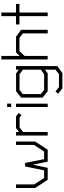

<svg xmlns="http://www.w3.org/2000/svg" viewBox="947 -1686 961 2896"><g transform="rotate(-90 1428.0 -238.5)"><path d="M618 0H437L391 -224L344 0H163L40 -190V-478H94V-205L191 -54H306L365 -341H418L475 -54H590L689 -205V-478H741V-190Z M1140 -396 1102 -424H954L885 -373V0H831V-478H885V-431L944 -478H1120L1172 -439Z M1262 -551V-612H1313V-551ZM1262 0V-478H1312V0Z M1773 222H1543L1462 157L1496 117L1561 170H1756L1825 118V-41L1768 0H1499L1403 -78V-400L1499 -477H1768L1825 -436V-478H1879V145ZM1825 -373 1756 -425H1518L1457 -375V-104L1518 -54H1756L1825 -104Z M2372 0V-374L2303 -426H2105L2032 -349V-1H1979V-699H2032V-423L2085 -478H2321L2426 -401V0Z M2686 -426V0H2632V-426H2506V-478H2632V-699H2686V-478H2816V-426Z"/></g></svg>

Font: Turret Road
Style: Regular
Weight: 400
Designer: Noponies
Foundry: Noponies
Version: Version 1.001; ttfautohint (v1.8)